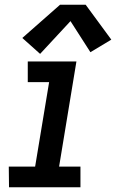

<svg xmlns="http://www.w3.org/2000/svg" viewBox="-20 -789 489 809"><path d="M18 0H319V-87H229L302 -530H97V-443H187L128 -87H17ZM149 -562 277 -700 361 -569 449 -622 341 -769H233L74 -629Z"/></svg>

Font: Iosevka Sparkle Medium Oblique
Style: Regular
Weight: 500
Italic angle: -9°
Designer: Belleve Invis
Foundry: Belleve Invis
Version: Version 4.5.0; ttfautohint (v1.8.3)